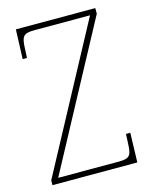

<svg xmlns="http://www.w3.org/2000/svg" viewBox="-109 -786 677 857"><g transform="rotate(-15 229.5 -357.0)"><path d="M26 0H418L422 -136H402L400 -93C398 -39 392 -25 340 -25H59L415 -688V-714H48L43 -578H63L65 -620C67 -675 74 -689 126 -689H384L26 -22Z"/></g></svg>

Font: Noto Serif Devanagari SemiCondensed Thin
Style: Regular
Weight: 100
Width: 4
Designer: Universal Thirst, Indian Type Foundry and the Monotype Design Team
Foundry: Monotype Imaging Inc.
Version: Version 2.004